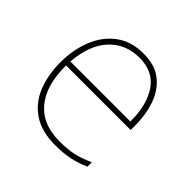

<svg xmlns="http://www.w3.org/2000/svg" viewBox="-143 -677 826 826"><g transform="rotate(45 270.0 -264.0)"><path d="M287 -538Q355 -538 397 -505Q439 -472 459 -416.5Q479 -361 479 -291V-266H86Q85 -145 139 -80Q193 -15 296 -15Q344 -15 378.5 -22Q413 -29 459 -50V-23Q421 -6 382.5 2Q344 10 296 10Q213 10 160.5 -25Q108 -60 83.5 -121Q59 -182 59 -259Q59 -334 84 -397.5Q109 -461 159.5 -499.5Q210 -538 287 -538ZM287 -513Q203 -513 149.5 -456.5Q96 -400 87 -291H452Q453 -390 412 -451.5Q371 -513 287 -513Z"/></g></svg>

Font: Noto Sans Thin
Style: Regular
Weight: 100
Designer: Monotype Design Team
Foundry: Monotype Imaging Inc.
Version: Version 2.007